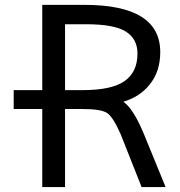

<svg xmlns="http://www.w3.org/2000/svg" viewBox="-20 -752 726 774"><path d="M150.4 -312.5H35.2V-388.7H150.4V-732.4H320.3Q626 -732.4 626 -542Q626 -463.9 584 -412.1Q544.9 -362.3 477.5 -341.8Q516.6 -314.5 557.6 -217.8L647.5 2H550.8L466.8 -210Q436.5 -279.3 412.6 -295.9Q388.7 -312.5 313.5 -312.5H242.2V2H150.4ZM327.1 -654.3H242.2V-388.7H313.5Q430.7 -388.7 482.4 -425.3Q534.2 -461.9 534.2 -536.1Q534.2 -595.7 486.8 -625Q439.5 -654.3 327.1 -654.3Z"/></svg>

Font: irohakakuC Regular
Style: Regular
Weight: 400
Designer: [Source Han Sans]
Ryoko NISHIZUKA Ë•øÂ°öÊ∂ºÂ≠ê (kana & ideographs); Paul D. Hunt (Latin, Greek & Cyrillic); Wenlong ZHAN
Version: Version 1.001.20160904